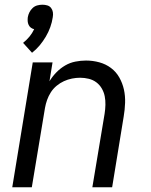

<svg xmlns="http://www.w3.org/2000/svg" viewBox="-20 -795 640 815"><path d="M116 -571 78 -613Q93 -625 105 -639.5Q117 -654 125 -671Q117 -673 111 -677.5Q105 -682 101.5 -689.5Q98 -697 97.5 -705Q97 -713 98 -722Q100 -733 105 -743Q110 -753 118.5 -761Q127 -769 138 -772Q149 -775 160 -775Q171 -775 181 -772Q191 -769 197 -761Q203 -753 204.5 -743Q206 -733 204 -722Q201 -701 193.5 -680Q186 -659 174.5 -639.5Q163 -620 148.5 -602.5Q134 -585 116 -571ZM32 0 119 -530H203L190 -450Q202 -470 219 -487.5Q236 -505 256.5 -517Q277 -529 300 -533.5Q323 -538 345 -538Q374 -538 401.5 -530.5Q429 -523 451 -506.5Q473 -490 486.5 -466Q500 -442 506 -415Q512 -388 511 -358.5Q510 -329 505 -300L456 0H372L424 -312Q427 -331 427.5 -350Q428 -369 424.5 -386.5Q421 -404 412 -419.5Q403 -435 389 -445.5Q375 -456 357 -460.5Q339 -465 320 -465Q303 -465 285.5 -461.5Q268 -458 251.5 -450.5Q235 -443 220.5 -431Q206 -419 196 -403.5Q186 -388 180 -371Q174 -354 171 -337L115 0Z"/></svg>

Font: Iosevka Curly Extended Oblique
Style: Regular
Weight: 400
Width: 7
Italic angle: -9°
Monospace: yes
Designer: Belleve Invis
Foundry: Belleve Invis
Version: Version 11.1.0; ttfautohint (v1.8.3)